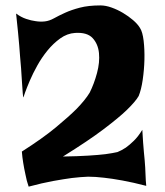

<svg xmlns="http://www.w3.org/2000/svg" viewBox="-20 -739 616 716"><path d="M40 -688.5Q58.6 -674.8 77.6 -668.5Q96.7 -662.1 112.3 -660.2Q129.9 -657.2 147.5 -659.2Q164.1 -661.1 181.6 -670.9Q199.2 -680.7 222.7 -691.4Q246.1 -702.1 277.8 -710.4Q309.6 -718.8 354.5 -718.8Q374 -718.8 396 -710.9Q418 -703.1 438.5 -690.9Q459 -678.7 476.1 -664.1Q493.2 -649.4 502 -634.8Q511.7 -620.1 515.6 -587.4Q519.5 -554.7 518.6 -516.6Q517.6 -478.5 512.2 -441.4Q506.8 -404.3 497.1 -380.9Q485.4 -360.4 452.1 -328.1Q423.8 -300.8 367.2 -257.8Q310.5 -214.8 214.8 -155.3Q271.5 -156.2 310.1 -158.7Q348.6 -161.1 373 -164.1Q401.4 -168 418 -171.9Q432.6 -177.7 449.2 -188.5Q462.9 -198.2 479 -213.9Q495.1 -229.5 510.7 -254.9Q513.7 -202.1 516.6 -171.9Q518.6 -154.3 519.5 -141.6Q520.5 -129.9 521.5 -114.3Q522.5 -100.6 522.9 -83Q523.4 -65.4 525.4 -45.9Q476.6 -58.6 436.5 -65.9Q396.5 -73.2 368.2 -76.2Q335 -80.1 308.6 -80.1Q281.2 -79.1 248 -75.2Q218.8 -71.3 178.2 -64Q137.7 -56.6 86.9 -43Q83 -53.7 80.1 -64.9Q77.1 -76.2 75.2 -86.9Q72.3 -98.6 70.3 -110.4Q68.4 -122.1 66.4 -132.8Q64.5 -142.6 63.5 -153.3Q62.5 -164.1 61.5 -173.8Q139.6 -223.6 188.5 -264.2Q237.3 -304.7 265.6 -333Q297.9 -366.2 314.5 -393.6Q331.1 -426.8 341.8 -466.8Q352.5 -506.8 349.1 -541Q345.7 -575.2 325.2 -597.2Q304.7 -619.1 259.8 -616.2Q230.5 -614.3 204.6 -595.7Q178.7 -577.1 157.2 -550.8Q135.7 -524.4 119.1 -494.6Q102.5 -464.8 91.3 -438.5Q80.1 -412.1 73.7 -394.5Q67.4 -377 67.4 -376Q66.4 -374 64.9 -390.6Q63.5 -407.2 62 -432.1Q60.5 -457 58.6 -484.4Q56.6 -511.7 54.7 -530.3Q53.7 -544.9 51.8 -568.4Q48.8 -606.4 40 -688.5Z"/></svg>

Font: Lakki Reddy
Style: Regular
Weight: 400
Designer: Appaji Ambarisha Darbha
Version: Version 1.0.4; ttfautohint (v1.2.42-39fb)